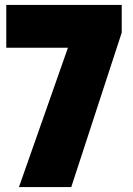

<svg xmlns="http://www.w3.org/2000/svg" viewBox="-20 -760 542 780"><path d="M57 0 256 -566H5.5V-740H474.5V-627.5L269.5 0Z"/></svg>

Font: Encode Sans Semi Condensed Black
Style: Regular
Weight: 900
Width: 4
Designer: Multiple Designers
Foundry: Impallari Type
Version: Version 3.000; ttfautohint (v1.8.3) -l 8 -r 50 -G 200 -x 14 